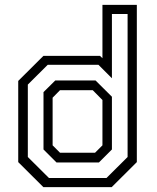

<svg xmlns="http://www.w3.org/2000/svg" viewBox="-20 -770 646 790"><path d="M439.5 0H158.5L55 -103V-437L158.5 -540H391.5L401.5 -530.5V-750H543V-103ZM387 -101.5H212.5L159 -155V-391L207.5 -439H373L440.5 -372V-155ZM371 -141.5 401.5 -172V-358.5L361.5 -399H227L196.5 -368V-172L227 -141.5ZM418 -37.5 505 -124V-712.5H440.5V-448L385 -503.5H176.5L94.5 -422V-124L181.5 -37.5Z"/></svg>

Font: Tourney Thin
Style: Regular
Weight: 400
Version: Version 1.015